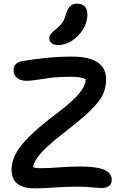

<svg xmlns="http://www.w3.org/2000/svg" viewBox="-20 -1019 658 1048"><path d="M170 9Q123 9 95 -4Q67 -17 55 -39.5Q43 -62 43 -92Q43 -120 53 -150Q63 -180 88.5 -215Q114 -250 161 -294Q208 -338 281 -393Q336 -434 369.5 -465Q403 -496 421 -520.5Q439 -545 444.5 -565.5Q450 -586 447 -607L468 -574Q457 -582 445 -588Q433 -594 413.5 -597Q394 -600 361 -600Q303 -600 259 -594.5Q215 -589 182 -583.5Q149 -578 123 -578Q104 -578 88.5 -584.5Q73 -591 63.5 -604Q54 -617 54 -637Q54 -656 66.5 -669Q79 -682 104 -686Q172 -697 237 -703.5Q302 -710 373 -710Q437 -710 478.5 -695.5Q520 -681 539.5 -653.5Q559 -626 559 -587Q559 -555 550 -525.5Q541 -496 518 -465.5Q495 -435 453 -396.5Q411 -358 345 -307Q283 -259 245.5 -225Q208 -191 188.5 -165Q169 -139 163 -117Q157 -95 159 -70L126 -126Q140 -114 156.5 -107.5Q173 -101 201 -101Q249 -101 302.5 -105.5Q356 -110 414 -110Q475 -110 514 -102.5Q553 -95 571.5 -78.5Q590 -62 590 -37Q590 -16 576 -4.5Q562 7 536 7Q514 7 496.5 5Q479 3 456 1.5Q433 0 396 0Q334 0 277 4.5Q220 9 170 9ZM297 -773Q274 -773 261.5 -783Q249 -793 249 -809Q249 -824 259 -835.5Q269 -847 288 -862Q312 -882 323 -900Q334 -918 342 -947Q352 -977 365.5 -988Q379 -999 399 -999Q428 -999 442.5 -984Q457 -969 457 -939Q457 -897 433 -858.5Q409 -820 372.5 -796.5Q336 -773 297 -773Z"/></svg>

Font: Shantell Sans Medium
Style: Regular
Weight: 500
Designer: Stephen Nixon, Anya Danilova, Shantell Martin
Foundry: Arrow Type
Version: Version 1.011;[c5ecc13dd]